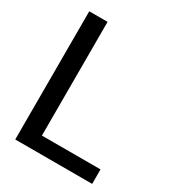

<svg xmlns="http://www.w3.org/2000/svg" viewBox="-169 -804 832 908"><g transform="rotate(30 247.0 -350.0)"><path d="M52 0V-700H152V-79H472V0Z"/></g></svg>

Font: DM Sans 9pt 36pt Medium
Style: Regular
Weight: 500
Version: Version 4.004;gftools[0.9.30]